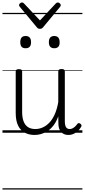

<svg xmlns="http://www.w3.org/2000/svg" viewBox="-20 -1073 686 1552"><path d="M260 18Q216 18 181 0Q146 -18 126.5 -57.5Q107 -97 107 -161V-496Q107 -505 113 -509.5Q119 -514 132 -514Q146 -514 152.5 -510Q159 -506 159 -496V-167Q159 -123 170.5 -92.5Q182 -62 205.5 -46Q229 -30 266 -30Q296 -30 324.5 -42.5Q353 -55 378 -80.5Q403 -106 422 -148Q441 -190 451 -248V-497Q451 -506 457.5 -510.5Q464 -515 478 -515Q491 -515 497.5 -510.5Q504 -506 504 -497V-92Q504 -72 508 -58Q512 -44 520.5 -37Q529 -30 543 -30Q554 -30 564 -34.5Q574 -39 584.5 -48Q595 -57 605 -71Q610 -78 616.5 -78Q623 -78 631 -72Q637 -67 638.5 -60.5Q640 -54 636 -48Q625 -28 608.5 -13Q592 2 573 10Q554 18 534 18Q514 18 499.5 12Q485 6 474 -6Q463 -18 457.5 -35.5Q452 -53 452 -76L451 -133Q436 -90 413.5 -60.5Q391 -31 365 -14Q339 3 312 10.5Q285 18 260 18ZM187 -683Q165 -683 154.5 -695Q144 -707 144 -732Q144 -757 154.5 -769.5Q165 -782 187 -782Q209 -782 220 -769.5Q231 -757 231 -732Q231 -707 220 -695Q209 -683 187 -683ZM419 -683Q397 -683 386 -695Q375 -707 375 -732Q375 -757 386 -769.5Q397 -782 419 -782Q440 -782 451 -769.5Q462 -757 462 -732Q463 -707 451.5 -695Q440 -683 419 -683ZM448 -1053Q455 -1053 463 -1046.5Q471 -1040 471 -1031Q471 -1028 470 -1025Q469 -1022 466 -1018L328 -852Q323 -846 317.5 -843Q312 -840 303 -840Q294 -840 288.5 -843Q283 -846 278 -852L140 -1018Q137 -1022 135.5 -1025Q134 -1028 134 -1031Q134 -1040 142 -1046.5Q150 -1053 158 -1053Q163 -1053 167 -1051Q171 -1049 174 -1045L303 -908L431 -1045Q435 -1049 439 -1051Q443 -1053 448 -1053ZM0 449H646V459H0ZM0 -20H646V0H0ZM0 -505H646V-500H0ZM0 -969H646V-959H0Z"/></svg>

Font: Playwrite IT Trad Guides
Style: Regular
Weight: 400
Designer: Veronika Burian, José Scaglione
Foundry: TypeTogether
Version: Version 1.003